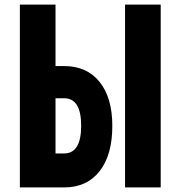

<svg xmlns="http://www.w3.org/2000/svg" viewBox="-20 -820 790 840"><path d="M222.9 -800V-531H260.6Q360 -531 415.7 -461.7Q471.4 -392.4 471.4 -269.1Q471.4 -141.9 415.7 -71Q360 0 260.6 0H66.9V-800ZM222.9 -148.7H260.6Q297.8 -148.7 316.5 -179.2Q335.1 -209.6 335.1 -269.6Q335.1 -329.7 316.5 -360Q297.8 -390.2 260.6 -390.2H222.9ZM683.1 -800V0H527.1V-800Z"/></svg>

Font: Martian Mono Custom sWd Rg
Style: Regular
Weight: 400
Width: 6
Monospace: yes
Designer: Alex Havermale
Foundry: Evil Martians
Version: Version 1.000